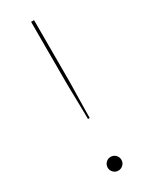

<svg xmlns="http://www.w3.org/2000/svg" viewBox="-188 -740 617 788"><g transform="rotate(-30 120.5 -346.0)"><path d="M116 -700H130V-414Q130 -404 129.5 -380Q129 -356 128.5 -327.5Q128 -299 127.5 -274.5Q127 -250 127 -238H119Q119 -253 118.5 -277Q118 -301 117.5 -328Q117 -355 116.5 -378Q116 -401 116 -414ZM89 -24Q89 -38 98.5 -47.5Q108 -57 121 -57Q135 -57 144.5 -47.5Q154 -38 154 -24Q154 -11 144.5 -1.5Q135 8 121 8Q108 8 98.5 -1.5Q89 -11 89 -24Z"/></g></svg>

Font: Aleo Thin
Style: Regular
Weight: 250
Designer: Alessio Laiso
Foundry: Alessio Laiso
Version: Version 2.001;gftools[0.9.29]